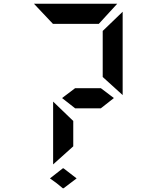

<svg xmlns="http://www.w3.org/2000/svg" viewBox="-20 -823 840 1030"><path d="M265 -278 373 -174V-38L265 59ZM383 -242Q346 -271 313 -297L383 -350H521L591 -297L521 -242ZM162 -803H609L510 -695H264ZM638 -760V-313L531 -410V-657ZM284 160 248 134 317 80H321L391 134L321 187H317Z"/></svg>

Font: Digital Numbers
Style: Regular
Weight: 400
Version: Version 001.102